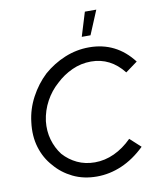

<svg xmlns="http://www.w3.org/2000/svg" viewBox="-97 -979 884 1060"><g transform="rotate(-10 345.0 -449.0)"><path d="M360 5Q286 5 226.5 -24Q167 -53 127 -101Q84 -148 64.5 -212.5Q45 -277 55 -354Q63 -425 97.5 -490Q132 -555 184 -604Q238 -651 303.5 -678Q369 -705 440 -705Q592 -705 686 -582L619 -533Q546 -626 437 -626Q381 -626 330.5 -603Q280 -580 239 -541Q198 -505 170.5 -454.5Q143 -404 135 -345Q129 -290 143 -241Q157 -192 187 -153Q220 -116 264.5 -95Q309 -74 363 -74Q419 -74 472 -98.5Q525 -123 571 -169L631 -114Q569 -54 500.5 -24.5Q432 5 360 5ZM411 -769 452 -903H516L460 -769Z"/></g></svg>

Font: Kulim Park
Style: Italic
Weight: 400
Italic angle: -8°
Designer: Noponies / Dale Sattler
Foundry: Noponies
Version: Version 1.000; ttfautohint (v1.8.3)